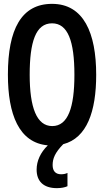

<svg xmlns="http://www.w3.org/2000/svg" viewBox="-20 -746 540 996"><path d="M275 230C298 230 317 226 330 220V151C322 155 312 158 297 158C268 158 253 141 253 110C253 77 265 46 308 2C431 -30 479 -168 479 -358C479 -575 414 -726 250 -726C91 -726 21 -594 21 -359C21 -153 78 -5 228 8C190 45 170 89 170 134C170 194 205 230 275 230ZM251 -92C170 -92 134 -189 134 -358C134 -528 165 -625 250 -625C332 -625 366 -533 366 -358C366 -189 333 -92 251 -92Z"/></svg>

Font: Noto Sans Mono ExtraCondensed SemiBold
Style: Regular
Weight: 600
Width: 2
Designer: Monotype Design Team
Foundry: Monotype Imaging Inc.
Version: Version 2.014